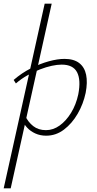

<svg xmlns="http://www.w3.org/2000/svg" viewBox="-39 -731 527 1040"><path d="M-19 289 203 -711H241L19 289ZM211 4Q179 4 152.5 -8Q126 -20 107.5 -40Q89 -60 80 -86L98 -103Q113 -70 141 -48Q169 -26 210 -26Q249 -26 284 -51Q319 -76 346 -120Q373 -164 385 -220Q400 -298 378.5 -339.5Q357 -381 295 -381Q271 -381 241 -374.5Q211 -368 177.5 -355Q144 -342 110.5 -323.5Q77 -305 47 -279L35 -298Q79 -336 128.5 -361Q178 -386 225.5 -399Q273 -412 310 -412Q361 -412 390 -389.5Q419 -367 427.5 -326Q436 -285 425 -228Q412 -167 381.5 -114.5Q351 -62 307.5 -29Q264 4 211 4Z"/></svg>

Font: Ysabeau ExtraLight
Style: Italic
Weight: 250
Italic angle: -12°
Version: Version 2.000;gftools[0.9.27.dev2+g8671c4b]